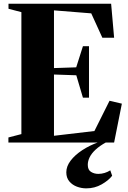

<svg xmlns="http://www.w3.org/2000/svg" viewBox="-20 -763 684 1028"><path d="M94.5 -45V-698L25.5 -716V-743H575L591 -561H528L468.5 -691.5L269 -707.5V-398.5L388 -402.5L424 -515.5H456.5V-240H424L388.5 -360L269 -364V-36L485.5 -61.5L566.5 -223.5L632.5 -208L591 0H25V-27ZM442 245.5Q416.5 245.5 392 236.5Q367.5 227.5 351.2 208.2Q335 189 335 159.5Q335 127.5 358.2 97Q381.5 66.5 420.5 41Q459.5 15.5 505.5 -1L522.5 -5L548 -1Q513.5 18 491.8 38.2Q470 58.5 460 79Q450 99.5 450 119.5Q450 146.5 467.2 157.2Q484.5 168 506.5 168Q523.5 168 540 163Q556.5 158 570.5 149L580.5 178Q561.5 203 524.2 224.2Q487 245.5 442 245.5Z"/></svg>

Font: Merriweather 120pt ExtraBold
Style: Regular
Weight: 800
Version: Version 2.100